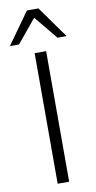

<svg xmlns="http://www.w3.org/2000/svg" viewBox="-132 -979 510 1021"><g transform="rotate(-10 123.0 -468.0)"><path d="M93 0H155V-705H93ZM-30 -765H19L123 -891L227 -765H276L154 -936H92Z"/></g></svg>

Font: Poppy and Pepper Light
Style: Regular
Weight: 300
Designer: Thy Ha
Foundry: Thy Ha
Version: Version 0.001;Glyphs 3.2 (3227)